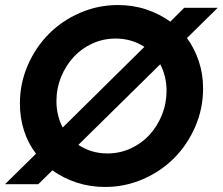

<svg xmlns="http://www.w3.org/2000/svg" viewBox="-25 -731 884 762"><path d="M127 0H-5L118 -121Q87 -161 70.5 -212Q54 -263 54 -320Q54 -400 85 -471.5Q116 -543 168.5 -596Q221 -649 292.5 -680Q364 -711 443 -711Q503 -711 555.5 -693.5Q608 -676 651 -645L706 -700H839L717 -580Q747 -539 764 -488Q781 -437 781 -380Q781 -300 750 -228.5Q719 -157 666.5 -104Q614 -51 542.5 -20Q471 11 392 11Q332 11 279 -6.5Q226 -24 183 -55ZM199 -329Q199 -301 205.5 -274Q212 -247 224 -225L548 -545Q524 -561 495 -569.5Q466 -578 434 -578Q385 -578 342 -558.5Q299 -539 267.5 -505Q236 -471 217.5 -425.5Q199 -380 199 -329ZM636 -371Q636 -400 629.5 -426.5Q623 -453 611 -476L286 -156Q310 -140 339 -131Q368 -122 401 -122Q450 -122 493 -141.5Q536 -161 567.5 -195Q599 -229 617.5 -274.5Q636 -320 636 -371Z"/></svg>

Font: Red Hat Display
Style: Bold Italic
Weight: 700
Italic angle: -12°
Designer: Pentagram / MCKL
Foundry: Pentagram / MCKL
Version: Version 1.003; Red Hat Display Bold Italic